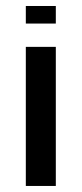

<svg xmlns="http://www.w3.org/2000/svg" viewBox="-20 -615 270 635"><path d="M164.6 0H65.4V-460H164.6ZM164.6 -537.1H65.4V-595.2H164.6Z"/></svg>

Font: Federo
Style: Regular
Weight: 400
Designer: Olexa M. Volochay | Cyreal.org
Foundry: Olexa M. Volochay | Cyreal.org
Version: Version 1.000